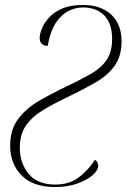

<svg xmlns="http://www.w3.org/2000/svg" viewBox="-20 -744 510 774"><path d="M202 10Q113 10 67 -37Q21 -84 21 -157Q21 -221 52.5 -263.5Q84 -306 135 -336Q186 -366 245 -394Q304 -422 346 -446Q388 -470 410 -502.5Q432 -535 432 -587Q432 -649 400.5 -681.5Q369 -714 314 -714Q285 -714 256.5 -700Q228 -686 205.5 -652.5Q183 -619 172 -559Q159 -559 149.5 -566.5Q140 -574 140 -592Q140 -606 148.5 -628Q157 -650 176.5 -672Q196 -694 229.5 -709Q263 -724 314 -724Q386 -724 428 -685.5Q470 -647 470 -577Q470 -517 441.5 -478Q413 -439 365 -411.5Q317 -384 261 -357Q200 -328 155 -301Q110 -274 85 -238.5Q60 -203 60 -148Q60 -86 95.5 -43Q131 0 203 0Q259 0 297 -28.5Q335 -57 362 -99Q369 -97 372.5 -89.5Q376 -82 376 -76Q376 -58 353.5 -38Q331 -18 291.5 -4Q252 10 202 10Z"/></svg>

Font: Noto Serif Display SemiCondensed ExtraLight
Style: Italic
Weight: 200
Width: 4
Italic angle: -12°
Designer: Monotype Design Team
Foundry: Monotype Imaging Inc.
Version: Version 2.009